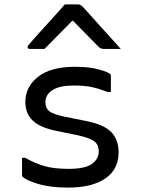

<svg xmlns="http://www.w3.org/2000/svg" viewBox="-20 -843 640 871"><path d="M291 -77Q365 -77 396.5 -99Q428 -121 428 -157Q428 -185 409.5 -200.5Q391 -216 335 -229L237 -249Q162 -264 128.5 -296Q95 -328 95 -381Q95 -449 152.5 -494.5Q210 -540 319 -540Q387 -540 430 -527.5Q473 -515 480 -507Q483 -505 483 -499V-426H468Q429 -441 396.5 -448Q364 -455 314 -455Q251 -455 218.5 -434.5Q186 -414 186 -379Q186 -353 203 -339Q220 -325 271 -314L371 -294Q452 -278 485 -243.5Q518 -209 518 -152Q518 -75 458 -33.5Q398 8 288 8Q209 8 153.5 -8.5Q98 -25 83 -41Q80 -44 80 -48V-127H95Q138 -102 182 -89.5Q226 -77 291 -77ZM274 -823H334Q342 -823 347.5 -819Q353 -815 366 -801Q374 -792 392.5 -771.5Q411 -751 435 -724Q459 -697 484 -670Q509 -643 528 -621H455Q444 -621 438.5 -623Q433 -625 426 -632Q415 -643 385 -673.5Q355 -704 311 -749H308Q265 -706 235.5 -675.5Q206 -645 182 -621H116Q105 -621 105 -630Q105 -634 109 -638.5Q113 -643 126 -658Q138 -672 158.5 -694.5Q179 -717 201.5 -742Q224 -767 244 -789Q264 -811 274 -823Z"/></svg>

Font: Recursive Mn Lnr St
Style: Regular
Weight: 400
Monospace: yes
Version: Version 1.079;hotconv 1.0.112;makeotfexe 2.5.65598; ttfautoh